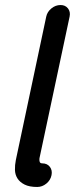

<svg xmlns="http://www.w3.org/2000/svg" viewBox="-20 -744 298 764"><path d="M148 -94Q168 -94 178.5 -80Q189 -66 185 -47Q181 -27 164.5 -13.5Q148 0 128 0Q97 0 78 -9.5Q59 -19 49.5 -34Q40 -49 39.5 -68Q39 -87 43 -107L164 -678Q168 -697 184.5 -710.5Q201 -724 221 -724Q240 -724 250.5 -710.5Q261 -697 257 -678L137 -114Q136 -106 138 -100Q140 -94 148 -94Z"/></svg>

Font: VDS
Style: Italic
Weight: 400
Designer: artmaker
Foundry: artmaker
Version: Version 1.000 2009 initial release